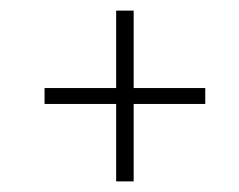

<svg xmlns="http://www.w3.org/2000/svg" viewBox="-20 -536 451 362"><path d="M367 -370V-340H232V-194H199V-340H64V-370H199V-516H232V-370Z"/></svg>

Font: Raleway-v4020 ExtraLight
Style: Italic
Weight: 275
Italic angle: -12°
Designer: Matt McInerney, Pablo Impallari, Rodrigo Fuenzalida
Foundry: Matt McInerney, Pablo Impallari, Rodrigo Fuenzalida
Version: Version 4.020;PS 004.020;hotconv 1.0.88;makeotf.lib2.5.64775